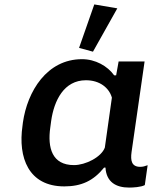

<svg xmlns="http://www.w3.org/2000/svg" viewBox="-20 -828 715 863"><path d="M269 9.8C345.7 9.8 399.9 -15.1 447.8 -74.7H454.1C458 -9.3 502 15.1 560.1 15.1C578.6 15.1 613.8 13.2 630.9 3.9L643.6 -85.4C632.3 -81.1 621.6 -78.1 610.4 -78.1C571.8 -78.1 565.9 -105.5 571.3 -144.5L629.9 -551.8H513.2L502 -489.3H493.2C463.4 -531.2 408.7 -562 348.6 -562C190.4 -562 103 -417 83 -277.8L81.1 -262.2C60.5 -120.1 107.9 9.8 269 9.8ZM397.9 -595.7 507.3 -790.5 403.8 -808.1 335.4 -612.8ZM312.5 -85.9C213.9 -85.9 192.9 -163.6 206.1 -255.4L210 -284.7C223.1 -376.5 267.6 -467.3 366.2 -467.3C428.2 -467.3 470.2 -433.6 482.9 -389.2L451.2 -164.6C435.5 -121.6 364.3 -85.9 312.5 -85.9Z"/></svg>

Font: Winston SemiBold
Style: Italic
Weight: 600
Italic angle: -8.13011°
Designer: Vernon Adams, Kim Jin-seong, David Berlow, Cristiano Sobral
Foundry: The Winston Project Authors
Version: Version 3.004